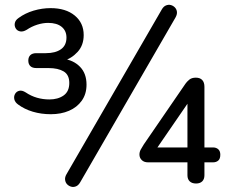

<svg xmlns="http://www.w3.org/2000/svg" viewBox="-20 -742 934 780"><path d="M186.5 -278Q147.5 -278 113.2 -288.2Q79 -298.5 53.5 -317.5Q41 -326.5 38.2 -338.5Q35.5 -350.5 41.2 -360.5Q47 -370.5 58.2 -373.2Q69.5 -376 84.5 -366.5Q106 -352 130.2 -345Q154.5 -338 180.5 -338Q215.5 -338 238.5 -354.2Q261.5 -370.5 261.5 -405Q261.5 -438 238.8 -451.8Q216 -465.5 177 -465.5H127.5Q111.5 -465.5 103.2 -473.5Q95 -481.5 95 -496Q95 -510 103.2 -518Q111.5 -526 127.5 -526H166Q205 -526 227.5 -541.8Q250 -557.5 250 -589.5Q250 -617 230.5 -633Q211 -649 175.5 -649Q154.5 -649 131.5 -641.8Q108.5 -634.5 88.5 -621Q73.5 -612 61.5 -614.5Q49.5 -617 43.8 -626.8Q38 -636.5 40.2 -648.2Q42.5 -660 55.5 -669Q82 -688.5 116.5 -698.8Q151 -709 185.5 -709Q247 -709 283.5 -679Q320 -649 320 -599.5Q320 -558 295.2 -531Q270.5 -504 236.5 -494.5V-503.5Q279 -497.5 305.2 -470.5Q331.5 -443.5 331.5 -398Q331.5 -360 312.2 -333Q293 -306 260.5 -292Q228 -278 186.5 -278ZM305.5 -1Q298.5 11 288.8 15Q279 19 269.5 16.5Q260 14 253 7Q246 0 244.5 -11Q243 -22 250 -34L637.5 -704Q644.5 -716 654.5 -720Q664.5 -724 674 -721.5Q683.5 -719 690.5 -711.8Q697.5 -704.5 698.8 -694Q700 -683.5 693 -671ZM776.5 3.5Q760 3.5 750.8 -5.2Q741.5 -14 741.5 -30V-82.5H581.5Q565 -82.5 555.8 -91.8Q546.5 -101 546.5 -114Q546.5 -124.5 551.5 -134Q556.5 -143.5 564 -155L733.5 -402Q738.5 -409.5 748.5 -418Q758.5 -426.5 775.5 -426.5Q792.5 -426.5 801.5 -417Q810.5 -407.5 810.5 -389.5V-143H845.5Q858.5 -143 866.8 -135.5Q875 -128 875 -113.5Q875 -97 866.8 -89.8Q858.5 -82.5 845.5 -82.5H810.5V-30Q810.5 -14 801.5 -5.2Q792.5 3.5 776.5 3.5ZM741.5 -143V-344.5H758L607.5 -125.5V-143Z"/></svg>

Font: Nunito ExtraLight
Style: Regular
Weight: 200
Designer: Vernon Adams
Foundry: Vernon Adams
Version: Version 3.602;April 4, 2023;FontCreator 14.0.0.2856 64-bit